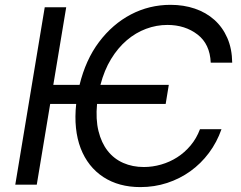

<svg xmlns="http://www.w3.org/2000/svg" viewBox="-20 -757 989 787"><path d="M163.4 -727.3H251.4L198.5 -409.1H306.1Q331.3 -512.1 385.7 -584.5Q413.4 -621.4 446.4 -649.9Q479.4 -678.3 516.7 -697.8Q554 -717.3 594.8 -727.3Q635.7 -737.2 679 -737.2Q733 -737.2 778.8 -721.6Q824.6 -706 858.5 -675.8Q892.4 -645.6 911.8 -601.4Q931.1 -557.2 931.8 -500H843.8Q840.6 -576.3 789.8 -615.4Q738.6 -654.8 666.2 -654.8Q621.1 -654.8 578.5 -638.8Q535.9 -622.9 499.5 -591.8Q463.1 -560.7 435.2 -514.9Q407.3 -469.1 391.7 -409.1H671.9L659.1 -331H377.8Q371.8 -268.1 383.7 -219.8Q395.6 -171.5 421.3 -138.7Q447.1 -105.8 485.3 -89.1Q523.4 -72.4 569.6 -72.4Q605.5 -72.4 640.6 -82.6Q675.8 -92.7 706.3 -112.2Q736.9 -131.7 761.2 -160.7Q785.5 -189.6 799.7 -227.3H887.8Q869 -173.7 836.3 -130Q803.6 -86.3 760.3 -55.2Q717 -24.1 665 -7.1Q612.9 9.9 555.4 9.9Q467 9.9 403.8 -31.2Q372.2 -51.8 348.7 -81.5Q325.3 -111.2 310.7 -149Q296.2 -186.8 291.4 -232.6Q286.6 -278.4 292.3 -331H185.7L130.7 0H42.6Z"/></svg>

Font: Inter P
Style: Italic
Weight: 400
Italic angle: -9.40001°
Designer: Rasmus Andersson
Foundry: rsms
Version: Version 3.018;git-588b23468